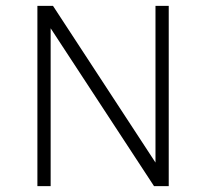

<svg xmlns="http://www.w3.org/2000/svg" viewBox="-20 -632 700 652"><path d="M107 0V-612H160L508 -80V-612H553V0H503L152 -536V0Z"/></svg>

Font: Ancizar Sans Thin
Style: Regular
Weight: 100
Designer: Cesar Puertas, Viviana Monsalve, Julian Moncada, Julian Prieto, Jose Castro, Mariel Hernandez, Felipe Aragon, Sara Alarc
Version: Version 8.100